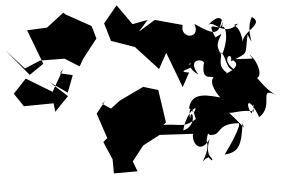

<svg xmlns="http://www.w3.org/2000/svg" viewBox="-190 -739 1063 723"><g transform="rotate(-90 341.5 -377.5)"><path d="M655 -671 599 -732 589 -807 463 -746 421 -797 514 -889 445 -815 475 -758 482 -666 453 -609 481 -596C507 -579 533 -563 558 -546L605 -564L648 -661ZM444 -671 357 -711 407 -812 350 -857 303 -819 314 -707 282 -701 341 -653 393 -721 354 -654 420 -635 427 -683ZM323 -513 275 -545 183 -505 168 -520 103 -485 50 -480 58 -391 95 -409 155 -370 195 -308 199 -182C166 -188 120 -155 179 -120C107 -141 109 -99 99 -112C139 -156 112 -106 106 -134C67 -170 152 -97 190 -144C106 -128 223 -134 195 -120C191 -70 238 -99 239 -10C232 0 158 -40 121 -63C129 -8 160 1 240 4C216 8 208 28 279 -47C274 -38 292 6 283 47C322 36 315 56 276 38C314 12 345 27 262 67C306 126 381 58 344 134C370 76 444 47 409 40C396 87 467 69 498 30C477 42 484 67 480 -39C453 22 414 -84 429 -55C463 -102 499 -58 510 -88C504 -52 438 -66 437 -21C480 -87 516 -31 472 -39C509 28 487 13 573 23C506 60 583 12 639 39C614 89 586 6 546 5C621 -6 604 -49 614 -12C560 -70 631 -102 608 -125C648 -91 645 -61 590 -75C626 -72 580 -39 499 -72C541 -123 599 -39 562 -98C651 -145 557 -64 632 -73C571 -85 569 -100 613 -177C553 -150 556 -234 609 -221L628 -326L584 -386L628 -353L612 -410L683 -470L615 -517L549 -491L526 -401L443 -310L504 -283L375 -221L430 -197C433 -265 453 -142 461 -199C483 -150 466 -235 422 -162C483 -208 482 -144 467 -141C393 -153 422 -111 410 -105C389 -130 309 -64 334 -68C343 -122 361 -187 296 -197C254 -158 330 -206 257 -193C306 -188 229 -162 212 -219C289 -206 315 -155 280 -179C242 -169 256 -173 263 -159C216 -225 239 -212 232 -310L211 -317L242 -284L364 -313L376 -370L324 -458L294 -491L312 -524Z"/></g></svg>

Font: Hussar Lance
Style: ExBdObl
Weight: 700
Foundry: Cannot Into Space Fonts, PlusOne Fonts
Version: Version 2.270